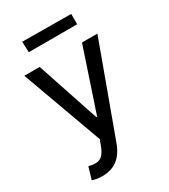

<svg xmlns="http://www.w3.org/2000/svg" viewBox="-223 -833 1008 1143"><g transform="rotate(-30 281.5 -261.0)"><path d="M135.7 204.5C191.4 204.5 234.7 185.4 266.3 147C282 127.5 295.1 103.7 305.4 75.3L532.7 -545.5H426.8L284.1 -118.3H278.4L136 -545.5H30.5L230.8 5.7L216.6 44C197.8 94.8 174.7 115.4 144.2 117.5C128.9 118.6 111.2 116.5 91.3 111.2L67.1 193.5C78.5 198.9 104.8 204.5 135.7 204.5ZM120.7 -727.3 123.9 -653.8H456.3V-724.8Z"/></g></svg>

Font: Inter 465
Style: Regular
Weight: 400
Designer: Rasmus Andersson
Foundry: rsms
Version: Version 3.019;Glyphs 3.1.2 (3151)